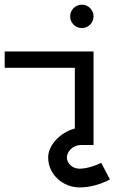

<svg xmlns="http://www.w3.org/2000/svg" viewBox="-20 -620 540 821"><path d="M330 -500C357.6 -500 380 -522.4 380 -550C380 -577.6 357.6 -600 330 -600C302.4 -600 280 -577.6 280 -550C280 -522.4 302.4 -500 330 -500ZM0 -400V-330H300V-70.6C238.7 -54.3 186 -0.4 186 53.4C186 126.4 249 181.4 321 181.4C369 181.4 416 165.4 450 147.4L413 76.4C389 88.4 349 101.4 321 101.4C288 101.4 266 77.4 266 53.4C266 31.4 287.7 0 328.5 0H380V-400Z"/></svg>

Font: KetosagCBd
Style: Regular
Weight: 500
Designer: gluk
Foundry: gluk
Version: Version 00.0024